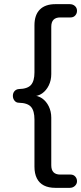

<svg xmlns="http://www.w3.org/2000/svg" viewBox="-20 -725 392 925"><path d="M247 180Q214 180 191.5 168.5Q169 157 157.5 134Q146 111 146 78V-149Q146 -191 129.5 -210Q113 -229 71 -230Q58 -230 50 -240Q42 -250 42 -263Q42 -277 50 -286Q58 -295 71 -296Q113 -297 129.5 -316Q146 -335 146 -376V-603Q146 -653 172 -679Q198 -705 247 -705H316Q331 -705 341 -696Q351 -687 351 -673Q351 -660 342.5 -650.5Q334 -641 320 -641H270Q249 -641 238 -630Q227 -619 227 -596V-368Q227 -338 215 -313.5Q203 -289 183 -275Q163 -261 136 -261V-265Q163 -265 183 -251Q203 -237 215 -212.5Q227 -188 227 -158V71Q227 94 238 105Q249 116 270 116H320Q334 116 342.5 125.5Q351 135 351 148Q351 161 341 170.5Q331 180 316 180Z"/></svg>

Font: Nunito
Style: Regular
Weight: 400
Designer: Vernon Adams
Foundry: Vernon Adams
Version: Version 3.602